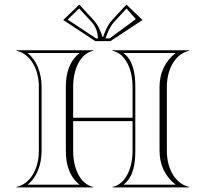

<svg xmlns="http://www.w3.org/2000/svg" viewBox="-20 -820 900 840"><path d="M428.9 -658C420.3 -684.2 408.3 -711.7 388.8 -732.8L326.9 -800L256.7 -732.5L396.9 -640H463.1L603.3 -732.5L533.1 -800L471.2 -732.8C451.7 -711.7 439.7 -684.2 431.1 -658ZM459.5 -652H441.8L442.5 -654.2C450.9 -679.7 462.4 -705.6 480 -724.7L533.6 -782.9L574.2 -736.3ZM400.5 -652 275.8 -734.3 326.4 -782.9 380 -724.7C398.9 -704.2 407.7 -680.1 408.2 -652ZM150 -160C150 -82.9 113.7 -15.5 52 -2V0H388V-2C331 -14.4 300 -82.9 300 -160V-290H560V-160C560 -82.9 529 -14.4 472 -2V0H808V-2C746.3 -15.5 710 -82.9 710 -160V-440C710 -517.1 746.3 -584.5 808 -598V-600H472V-598C529 -585.6 560 -517.1 560 -440V-305H300V-440C300 -517.1 331 -585.6 388 -598V-600H52V-598C113.7 -584.5 150 -517.1 150 -440ZM572 -440C572 -499.9 562.6 -555.1 520.6 -588H748.4C701.4 -551.2 678 -499.9 678 -440V-160C678 -100.1 701.4 -48.8 748.4 -12H520.6C562.6 -44.9 572 -100.1 572 -160ZM268 -160C268 -100.1 283.9 -46.8 328.4 -12H100.6C141.2 -43.8 162 -99.7 162 -160V-440C162 -500.8 140.1 -557 100.6 -588H328.4C283.9 -553.2 268 -499.9 268 -440Z"/></svg>

Font: Sortefax
Style: Medium
Weight: 500
Designer: gluk
Foundry: gluk
Version: Version 0.261